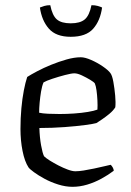

<svg xmlns="http://www.w3.org/2000/svg" viewBox="-20 -721 506 741"><path d="M260 0Q233 0 204.5 -9Q176 -18 152 -31Q128 -44 111 -56.5Q94 -69 90 -75Q75 -98 67 -138.5Q59 -179 59 -223Q59 -265 62.5 -303Q66 -341 72 -372Q78 -403 85 -424Q99 -433 123.5 -446Q148 -459 177.5 -471Q207 -483 237 -491.5Q267 -500 292 -500Q308 -500 332 -489.5Q356 -479 377 -464.5Q398 -450 406 -439Q413 -430 417.5 -405Q422 -380 424.5 -352.5Q427 -325 425 -307Q417 -294 402.5 -282Q388 -270 374 -260.5Q360 -251 352 -246Q342 -243 309 -238.5Q276 -234 229 -230.5Q182 -227 132 -227Q133 -191 138.5 -160.5Q144 -130 150 -118Q157 -111 172 -101.5Q187 -92 205.5 -82.5Q224 -73 241.5 -66.5Q259 -60 271 -60Q284 -60 303 -63Q322 -66 343 -70.5Q364 -75 381 -79Q398 -83 407 -85Q411 -82 415 -75Q419 -68 419 -62Q398 -46 371.5 -31.5Q345 -17 316.5 -8.5Q288 0 260 0ZM210 -281Q238 -281 266.5 -283Q295 -285 319 -289Q343 -293 356 -298Q357 -313 356 -333.5Q355 -354 352.5 -372Q350 -390 346 -399Q343 -404 328 -413Q313 -422 296 -430Q279 -438 267 -438Q256 -438 231 -431.5Q206 -425 182 -417Q158 -409 148 -403Q142 -389 138.5 -368Q135 -347 133 -325Q131 -303 131 -286Q144 -283 165.5 -282Q187 -281 210 -281ZM253 -579Q196 -579 168.5 -610.5Q141 -642 134 -692Q141 -695 151 -698Q161 -701 174 -701Q182 -661 199.5 -646Q217 -631 253 -631Q289 -631 307 -646Q325 -661 333 -701Q347 -701 357.5 -698Q368 -695 374 -692Q367 -641 339.5 -610Q312 -579 253 -579Z"/></svg>

Font: Texturina 12pt ExtraLight
Style: Regular
Weight: 250
Designer: Guillermo Torres Carreño
Foundry: Omnibus-Type
Version: Version 1.002